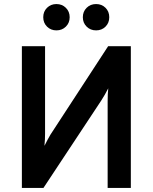

<svg xmlns="http://www.w3.org/2000/svg" viewBox="-20 -928 754 948"><path d="M88 0V-700H202.5V-267.5Q202.5 -257 201.8 -239.2Q201 -221.5 199.5 -208Q205.5 -221 214.5 -237.2Q223.5 -253.5 229 -263L514 -700H626V0H511.5V-427Q511.5 -446 512.2 -462.2Q513 -478.5 514.5 -492Q508.5 -479.5 497.8 -461Q487 -442.5 480.5 -432.5L194.5 0ZM454.5 -778Q426.5 -778 407.8 -796.5Q389 -815 389 -843Q389 -871 407.8 -889.5Q426.5 -908 454.5 -908Q482.5 -908 501 -889.5Q519.5 -871 519.5 -843Q519.5 -815 501 -796.5Q482.5 -778 454.5 -778ZM258.5 -778Q231 -778 212.2 -796.5Q193.5 -815 193.5 -843Q193.5 -871 212.2 -889.5Q231 -908 258.5 -908Q286.5 -908 305.2 -889.5Q324 -871 324 -843Q324 -815 305.2 -796.5Q286.5 -778 258.5 -778Z"/></svg>

Font: Overpass SemiBold
Style: Regular
Weight: 600
Designer: Delve Withrington, Dave Bailey, Thomas Jockin
Foundry: Delve Fonts LLC
Version: Version 4.000